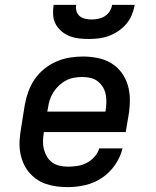

<svg xmlns="http://www.w3.org/2000/svg" viewBox="-20 -760 640 788"><path d="M259 8Q235 8 212 5Q189 2 167.5 -5.5Q146 -13 128 -26Q110 -39 96.5 -56Q83 -73 74.5 -94Q66 -115 62.5 -137.5Q59 -160 60.5 -184Q62 -208 66 -231L82 -331Q87 -358 96.5 -384.5Q106 -411 122.5 -435Q139 -459 162 -477.5Q185 -496 211.5 -507.5Q238 -519 265.5 -523.5Q293 -528 320 -528Q351 -528 381 -522Q411 -516 436 -501Q461 -486 478.5 -462.5Q496 -439 504.5 -410.5Q513 -382 513 -351Q513 -320 508 -289L496 -218H160V-217Q157 -200 156.5 -182Q156 -164 160 -148Q164 -132 172.5 -117.5Q181 -103 194 -93.5Q207 -84 224 -80Q241 -76 259 -76Q278 -76 297.5 -79Q317 -82 335 -91Q353 -100 367.5 -116Q382 -132 387 -151H483Q474 -115 452 -83Q430 -51 398.5 -30Q367 -9 330.5 -0.5Q294 8 259 8ZM413 -302V-303Q416 -320 416.5 -337.5Q417 -355 414 -371.5Q411 -388 402.5 -402Q394 -416 381.5 -426Q369 -436 352.5 -440Q336 -444 318 -444Q301 -444 284 -441Q267 -438 251.5 -430Q236 -422 222.5 -409.5Q209 -397 199.5 -382Q190 -367 184.5 -350.5Q179 -334 177 -317L174 -302ZM343 -600Q323 -600 302.5 -602.5Q282 -605 264 -612.5Q246 -620 231.5 -632.5Q217 -645 208 -662Q199 -679 198 -699.5Q197 -720 200 -740H293Q290 -727 294 -714Q298 -701 307.5 -693.5Q317 -686 330 -683Q343 -680 356 -680Q370 -680 384 -683Q398 -686 410 -693.5Q422 -701 430 -713.5Q438 -726 440 -740H533Q529 -719 521 -699Q513 -679 498.5 -662Q484 -645 465.5 -632.5Q447 -620 426.5 -612.5Q406 -605 385 -602.5Q364 -600 343 -600Z"/></svg>

Font: Iosevka Etoile Medium Oblique
Style: Regular
Weight: 500
Italic angle: -9°
Designer: Belleve Invis
Foundry: Belleve Invis
Version: Version 15.5.2; ttfautohint (v1.8.4)